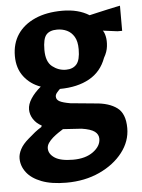

<svg xmlns="http://www.w3.org/2000/svg" viewBox="-51 -506 566 766"><g transform="rotate(-5 232.5 -122.5)"><path d="M184.3 219.9Q124.5 219.9 85 204.6Q45.4 189.3 25.8 163.6Q6.1 137.9 6.1 107.1Q6.1 89.9 16.2 70.6Q26.3 51.3 49.2 31.8Q64.2 18.4 77.1 8.2Q90 -1.9 103.5 -10L105.7 -15.8Q84.7 -26.6 72.7 -45Q60.8 -63.5 60.8 -84Q60.8 -104.9 75.5 -127.4Q90.2 -149.9 115.4 -170.8Q74.3 -185.2 48.7 -218.6Q23.1 -252.1 23.1 -301.3Q23.1 -351.3 47.4 -387.7Q71.8 -424.1 117.7 -444.5Q163.6 -464.9 227.1 -464.9Q290.9 -464.9 334.4 -437.6Q346.1 -440.2 366.5 -445Q387 -449.8 407.8 -454.3Q428.6 -458.9 443.2 -461.9Q457.8 -464.9 458.3 -464.9V-364.2H439.3L381.4 -371.7Q387.5 -365 391.2 -347.9Q395 -330.7 392.5 -308.4Q390.1 -286 376.8 -263.3Q357.1 -209 309.3 -182.3Q261.5 -155.5 190.9 -155Q184.3 -148.9 178 -141.3Q171.7 -133.7 171.7 -126.1Q171.7 -113.4 184.6 -106.5Q197.5 -99.6 227.1 -94.5L325.1 -85.1Q380.9 -81.4 412.8 -57.8Q444.8 -34.2 444.8 24.1Q444.8 76.7 410.4 121.2Q376 165.7 317.2 192.8Q258.4 219.9 184.3 219.9ZM218.7 130.9Q268.8 130.9 299.4 108.5Q330.1 86 330.1 56.7Q330.1 39 315 27.6Q299.9 16.2 263 10.6L188.8 5.9Q180.1 11.3 169.1 18.7Q158 26.2 146.9 35.7Q135.9 45.3 128.8 55.7Q121.8 66.2 121.8 77.1Q121.8 99.6 145.4 115.3Q169.1 130.9 218.7 130.9ZM221.7 -229.2Q249.3 -229.2 264.2 -246.2Q279.1 -263.2 279.1 -306.3Q279.1 -338.2 268 -356.6Q256.9 -375.1 239.2 -383.4Q221.5 -391.8 200.1 -391.8Q170.2 -391.8 156.4 -375.8Q142.6 -359.9 142.6 -315.3Q142.6 -267.7 167.2 -248.5Q191.7 -229.2 221.7 -229.2Z"/></g></svg>

Font: Ancizar Sans Thin
Style: Regular
Weight: 100
Designer: Cesar Puertas, Viviana Monsalve, Julian Moncada, Julian Prieto, Jose Castro, Mariel Hernandez, Felipe Aragon, Sara Alarc
Version: Version 8.100